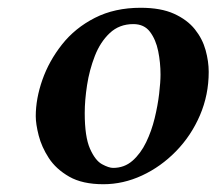

<svg xmlns="http://www.w3.org/2000/svg" viewBox="-20 -464 557 494"><path d="M72 -165Q72 -210 89 -258.5Q106 -307 139.5 -349.5Q173 -392 224 -418Q275 -444 342 -444Q394 -444 428 -428.5Q462 -413 481.5 -388.5Q501 -364 509 -335Q517 -306 517 -279Q517 -220 494.5 -167.5Q472 -115 433 -75Q394 -35 345.5 -12.5Q297 10 246 10Q192 10 158 -9.5Q124 -29 105.5 -57.5Q87 -86 79.5 -115.5Q72 -145 72 -165ZM198 -173Q198 -112 211.5 -81.5Q225 -51 242.5 -41.5Q260 -32 271 -32Q300 -32 321 -50.5Q342 -69 356 -98Q370 -127 378 -160Q386 -193 389.5 -223Q393 -253 393 -272Q393 -303 387 -332.5Q381 -362 366 -382Q351 -402 323 -402Q287 -402 262.5 -379Q238 -356 224 -320Q210 -284 204 -245Q198 -206 198 -173Z"/></svg>

Font: Libertinus Serif SemiBold
Style: Italic
Weight: 600
Italic angle: -11.5°
Designer: Philipp H. Poll, Khaled Hosny
Foundry: Caleb Maclennan
Version: Version 7.051;RELEASE